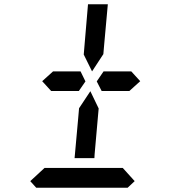

<svg xmlns="http://www.w3.org/2000/svg" viewBox="-20 -881 856 901"><path d="M424 -157 423 -139H330L347 -327L351 -373L404 -453L443 -372L439 -327ZM220 -454 178 -500 229 -546H332H358L381 -499L350 -454H234ZM393 -861H486L469 -673L465 -627L412 -546L373 -625L377 -673ZM612 -31 579 0H150L122 -31L189 -93H191H326H419H554H556ZM596 -546 638 -500 587 -454H574H497H457L434 -499L466 -546H492Z"/></svg>

Font: DSEG14 Classic Mini
Style: Italic
Weight: 400
Italic angle: -5°
Designer: Keshikan(Twitter:@keshinomi_88pro)
Version: Version 0.46